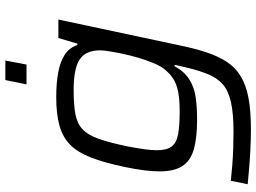

<svg xmlns="http://www.w3.org/2000/svg" viewBox="-140 -608 957 717"><g transform="rotate(-90 338.5 -249.5)"><path d="M215 209Q177 209 138 207Q99 205 65 202Q31 199 9 197L22 134Q49 137 81 139.5Q113 142 145.5 143Q178 144 205 144Q273 144 315.5 134.5Q358 125 381.5 104.5Q405 84 418.5 52Q432 20 443 -24Q446 -38 449.5 -51.5Q453 -65 455 -76H450Q429 -39 400.5 -21Q372 -3 335 2.5Q298 8 250 8Q181 8 138.5 -4.5Q96 -17 76.5 -47.5Q57 -78 57 -132Q57 -158 61 -189.5Q65 -221 73 -260Q89 -337 108.5 -387.5Q128 -438 156.5 -466Q185 -494 228 -506Q271 -518 334 -518Q387 -518 427 -510.5Q467 -503 493 -486Q519 -469 529 -439H534L555 -510H624L529 -64Q517 -4 502 41.5Q487 87 466 119Q445 151 412 171Q379 191 331 200Q283 209 215 209ZM281 -57Q326 -57 355.5 -63Q385 -69 405 -82.5Q425 -96 441 -117Q452 -132 462.5 -157.5Q473 -183 481.5 -212Q490 -241 496 -269.5Q502 -298 505.5 -320.5Q509 -343 509 -354Q509 -408 475 -430.5Q441 -453 361 -453Q306 -453 271 -446.5Q236 -440 214.5 -420Q193 -400 179 -360.5Q165 -321 151 -255Q144 -219 140 -191Q136 -163 136 -142Q136 -106 149.5 -87.5Q163 -69 195.5 -63Q228 -57 281 -57ZM382 -629 398 -708H471L456 -629Z"/></g></svg>

Font: Saira Expanded
Style: Italic
Weight: 400
Width: 7
Italic angle: -12°
Designer: Hector Gatti with collaboration of the Omnibus-Type team
Foundry: Omnibus-Type
Version: Version 1.101